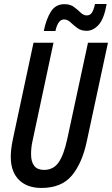

<svg xmlns="http://www.w3.org/2000/svg" viewBox="-20 -927 558 957"><path d="M186.5 9.8Q114.7 9.8 74.2 -30.8Q33.7 -71.3 33.7 -145Q33.7 -182.1 43.5 -230L147 -713.9H246.6L142.6 -226.6Q138.2 -208 136.5 -190.7Q134.8 -173.3 134.8 -159.2Q134.8 -80.1 199.2 -80.1Q245.6 -80.1 271.7 -116.9Q297.9 -153.8 315.4 -234.9L418.5 -713.9H518.1L412.6 -222.7Q389.6 -113.8 338.1 -52Q286.6 9.8 186.5 9.8ZM198.2 -772.5Q210.4 -832.5 233.9 -869.4Q257.3 -906.2 301.3 -906.2Q330.1 -906.2 348.6 -892.3Q367.2 -878.4 381.8 -864.3Q396.5 -850.1 412.6 -850.1Q427.7 -850.1 437 -862.3Q446.3 -874.5 453.6 -907.2H511.7Q498.5 -832.5 471.4 -803Q444.3 -773.4 411.6 -773.4Q383.8 -773.4 365 -787.6Q346.2 -801.8 331.3 -815.9Q316.4 -830.1 299.3 -830.1Q268.6 -830.1 256.3 -772.5Z"/></svg>

Font: Open Sans Condensed SemiBold
Style: Italic
Weight: 600
Width: 3
Italic angle: -12°
Designer: Monotype Design Team
Foundry: Monotype Imaging Inc.
Version: Version 3.000; ttfautohint (v1.8.4)